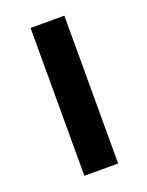

<svg xmlns="http://www.w3.org/2000/svg" viewBox="-103 -554 467 609"><g transform="rotate(-20 130.5 -249.5)"><path d="M76 0H190V-499H76Z"/></g></svg>

Font: TitilliumText22L
Style: 800 wt
Weight: 800
Designer: Campivisivi
Foundry: Campivisivi
Version: 1.000